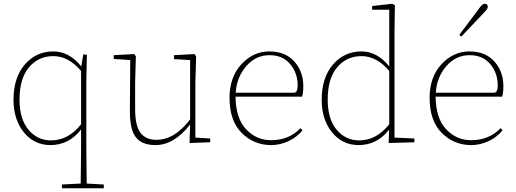

<svg xmlns="http://www.w3.org/2000/svg" viewBox="-20 -758 2748 1023"><path d="M412 -96V-380Q345 -459 264 -459Q185 -459 134.5 -399.5Q84 -340 84 -227Q84 -124 131.5 -67Q179 -10 252 -10Q344 -10 412 -96ZM442 220 533 225V245H310V225L410 220Q412 96 412 35V-68Q347 15 249 15Q162 15 107 -53Q52 -121 52 -227Q52 -344 112 -414Q172 -484 264 -484Q349 -484 413 -404L424 -469L443 -466L440 -335V35Q440 96 442 220Z M1021 -25 1100 -20V0L990 4L993 -95Q908 15 808 15Q736 15 703.5 -27Q671 -69 672 -173L674 -438L586 -444V-464L695 -470L704 -458L700 -320V-176Q700 -88 728.5 -50.5Q757 -13 813 -13Q911 -13 993 -122V-438L907 -443V-464L1016 -470L1025 -458L1021 -320Z M1236 -264H1546Q1566 -264 1566 -303Q1566 -369 1526 -416.5Q1486 -464 1416 -464Q1342 -464 1291.5 -405Q1241 -346 1236 -264ZM1590 -243H1235Q1236 -128 1291 -69.5Q1346 -11 1424 -11Q1520 -11 1581 -75L1592 -64Q1562 -27 1517.5 -6Q1473 15 1424 15Q1333 15 1268 -49.5Q1203 -114 1203 -237Q1203 -347 1266 -415.5Q1329 -484 1416 -484Q1500 -484 1548 -430.5Q1596 -377 1596 -300Q1596 -266 1590 -243Z M2054 -96V-380Q1987 -459 1906 -459Q1827 -459 1776.5 -399.5Q1726 -340 1726 -227Q1726 -124 1773.5 -67Q1821 -10 1894 -10Q1986 -10 2054 -96ZM2082 -25 2188 -20V0L2051 4L2053 -67Q1989 15 1891 15Q1804 15 1749 -53Q1694 -121 1694 -227Q1694 -344 1754 -414Q1814 -484 1906 -484Q1990 -484 2054 -404V-706H1963V-726L2070 -738L2084 -730L2082 -592Z M2563 -695 2438 -563 2427 -572 2538 -720Q2552 -738 2562 -738Q2579 -738 2579 -721Q2579 -711 2563 -695ZM2302 -264H2612Q2632 -264 2632 -303Q2632 -369 2592 -416.5Q2552 -464 2482 -464Q2408 -464 2357.5 -405Q2307 -346 2302 -264ZM2656 -243H2301Q2302 -128 2357 -69.5Q2412 -11 2490 -11Q2586 -11 2647 -75L2658 -64Q2628 -27 2583.5 -6Q2539 15 2490 15Q2399 15 2334 -49.5Q2269 -114 2269 -237Q2269 -347 2332 -415.5Q2395 -484 2482 -484Q2566 -484 2614 -430.5Q2662 -377 2662 -300Q2662 -266 2656 -243Z"/></svg>

Font: TypoPRO Source Serif Pro
Style: Regular
Weight: 200
Designer: Frank Grießhammer
Foundry: Adobe Systems Incorporated
Version: Version 1.017;PS (version unavailable);hotconv 1.0.79;makeot